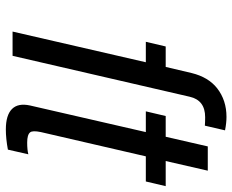

<svg xmlns="http://www.w3.org/2000/svg" viewBox="-89 -683 795 657"><g transform="rotate(90 308.5 -354.5)"><path d="M171 0H88L193 -456H123L139 -524H209L230 -613Q244 -670 282 -700Q323 -732 380 -732Q401 -732 426 -727L410 -658Q397 -659 381 -659Q323 -659 311 -606ZM617 -524 601 -456H515L432 -97Q426 -68 433 -60Q441 -50 468 -50Q493 -50 508 -54L492 16Q454 23 423 23Q374 23 353 2Q332 -19 341 -60L432 -456H361L377 -524H448L481 -668H564L531 -524Z"/></g></svg>

Font: Miedinger
Style: Italic
Weight: 400
Italic angle: -13°
Version: Version 001.000